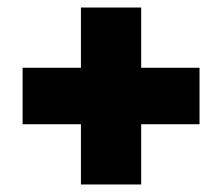

<svg xmlns="http://www.w3.org/2000/svg" viewBox="-20 -587 590 510"><path d="M355 -97H195V-257H40V-407H195V-567H355V-407H510V-257H355Z"/></svg>

Font: Trujillo Black
Style: Regular
Weight: 900
Designer: Fira Sans original fonts by bBox Type GmbH, Carrois Corporate GbR, & Edenspiekermann AG / Changes by Cristiano Sobral
Foundry: Fira Sans original fonts by bBox Type GmbH, Carrois Corporate GbR, & Edenspiekermann AG / Changes by Cristiano Sobral
Version: Version 4.301;July 28, 2020;FontCreator 13.0.0.2655 64-bit